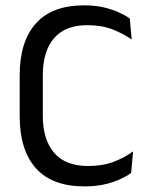

<svg xmlns="http://www.w3.org/2000/svg" viewBox="-20 -670 548 702"><path d="M289 11.5Q170.5 11.5 111.2 -55Q52 -121.5 52 -244V-395.5Q52 -518 111 -584.2Q170 -650.5 288 -650.5Q326 -650.5 357.2 -643.5Q388.5 -636.5 413 -625.5Q437.5 -614.5 454.5 -602.5L461.5 -525.5Q432 -546.5 392.2 -562.2Q352.5 -578 299 -578Q218.5 -578 177.5 -530.2Q136.5 -482.5 136.5 -394.5V-247Q136.5 -159.5 178 -111.2Q219.5 -63 302 -63Q355 -63 395.8 -78.5Q436.5 -94 466.5 -116.5L459.5 -37.5Q442.5 -25.5 417.5 -14Q392.5 -2.5 360.2 4.5Q328 11.5 289 11.5Z"/></svg>

Font: Anek Tamil Medium
Style: Regular
Weight: 400
Version: Version 1.003